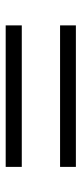

<svg xmlns="http://www.w3.org/2000/svg" viewBox="179 -600 293 692"><g transform="rotate(-90 326.0 -253.5)"><path d="M71 -184V-127H581V-184ZM71 -380V-322H581V-380Z"/></g></svg>

Font: Josefin Sans
Style: Regular
Weight: 400
Designer: Santiago Orozco
Foundry: Typemade
Version: 1.000